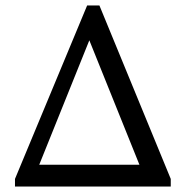

<svg xmlns="http://www.w3.org/2000/svg" viewBox="-20 -685 682 705"><path d="M35 0V-28L300 -665H345L607 -28V0ZM124 -80H492L308 -537Z"/></svg>

Font: Spectral
Style: Regular
Weight: 400
Designer: Jean-Baptiste Levee
Foundry: Production Type
Version: Version 2.001